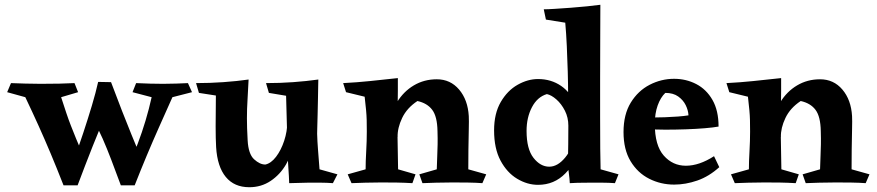

<svg xmlns="http://www.w3.org/2000/svg" viewBox="-20 -767 3673 804"><path d="M292 -419 307 -381 236 -360Q248 -323 257.5 -294.5Q267 -266 277 -240.5Q287 -215 299 -185.5Q311 -156 329 -117Q329 -107 319 -86.5Q309 -66 295 -44Q281 -22 267.5 -6.5Q254 9 246 9Q217 -65 192 -124.5Q167 -184 141.5 -240.5Q116 -297 86 -360L10 -381L26 -419Q56 -418 86 -417Q116 -416 150 -416Q238 -416 292 -419ZM391 -424 445 -423 436 -317Q401 -238 368 -154.5Q335 -71 305 9H246Q267 -38 288 -94.5Q309 -151 328.5 -210Q348 -269 364.5 -324Q381 -379 391 -424ZM445 -423Q471 -354 491 -302.5Q511 -251 530.5 -203.5Q550 -156 574 -98Q574 -88 564 -70Q554 -52 539 -34Q524 -16 509.5 -3.5Q495 9 486 9Q463 -53 445.5 -99Q428 -145 410 -186Q392 -227 366 -275ZM767 -419 784 -381 702 -360Q672 -293 645.5 -233.5Q619 -174 594.5 -115.5Q570 -57 544 9H486Q521 -71 557 -166Q593 -261 615 -360L535 -381L550 -419Q612 -416 663 -416Q697 -416 718.5 -417Q740 -418 767 -419Z M1024 17Q961 17 925.5 -26Q890 -69 885 -151Q883 -186 883 -237.5Q883 -289 884 -367L813 -378L801 -419Q859 -419 915.5 -423Q972 -427 1021 -434Q1019 -388 1016.5 -349.5Q1014 -311 1014 -271.5Q1014 -232 1017 -180Q1020 -122 1044 -100Q1068 -78 1091 -78Q1115 -83 1136 -110.5Q1157 -138 1170 -177.5Q1183 -217 1183 -256L1209 -171Q1203 -122 1178 -79Q1153 -36 1113.5 -9.5Q1074 17 1024 17ZM1191 0Q1190 -30 1187.5 -64Q1185 -98 1184 -145L1178 -366L1106 -378L1094 -419Q1153 -419 1208 -423Q1263 -427 1313 -434Q1313 -434 1312.5 -411Q1312 -388 1311.5 -354Q1311 -320 1310 -286.5Q1309 -253 1308.5 -230Q1308 -207 1308 -207Q1309 -173 1311.5 -142.5Q1314 -112 1318 -58L1393 -37L1374 0Q1348 -2 1325.5 -2Q1303 -2 1268 -2Q1253 -2 1229 -1Q1205 0 1191 0Z M1809 -435Q1866 -435 1902.5 -392Q1939 -349 1943 -281Q1944 -263 1943 -224.5Q1942 -186 1941.5 -141Q1941 -96 1941 -58L2016 -37L2000 0Q1974 -2 1941 -2.5Q1908 -3 1876 -3Q1837 -3 1806 -2Q1775 -1 1749 0L1736 -37L1809 -58Q1810 -92 1811 -115.5Q1812 -139 1812.5 -162.5Q1813 -186 1812 -218Q1811 -279 1790 -307Q1769 -335 1728 -344Q1684 -315 1664 -273Q1644 -231 1645 -193L1608 -237Q1615 -294 1642.5 -339Q1670 -384 1713 -409.5Q1756 -435 1809 -435ZM1646 -440Q1646 -407 1646 -386.5Q1646 -366 1645.5 -345.5Q1645 -325 1643 -291L1647 -58L1720 -37L1707 0Q1673 -2 1643 -2.5Q1613 -3 1577 -3Q1538 -3 1509.5 -2Q1481 -1 1452 0L1436 -37L1511 -58Q1511 -90 1513.5 -133.5Q1516 -177 1516 -216Q1516 -245 1515.5 -264.5Q1515 -284 1513 -305.5Q1511 -327 1507 -362L1429 -381L1417 -419Q1476 -422 1528.5 -427.5Q1581 -433 1646 -440Z M2494 -747Q2494 -683 2493.5 -607Q2493 -531 2493 -434Q2493 -353 2493 -277.5Q2493 -202 2493.5 -144.5Q2494 -87 2495 -58L2570 -37L2555 0Q2529 -2 2504 -2Q2479 -2 2443 -2Q2416 -2 2398 -1.5Q2380 -1 2366 0Q2365 -20 2362.5 -37.5Q2360 -55 2358 -74Q2359 -119 2359.5 -164Q2360 -209 2360 -251Q2360 -280 2360 -308Q2360 -336 2359 -366Q2359 -412 2357.5 -466Q2356 -520 2353.5 -574Q2351 -628 2347 -672L2266 -685L2257 -728Q2274 -728 2304 -730Q2334 -732 2369.5 -734.5Q2405 -737 2438 -740.5Q2471 -744 2494 -747ZM2233 -436Q2288 -436 2330 -407Q2372 -378 2391 -325L2360 -240Q2360 -275 2345.5 -303.5Q2331 -332 2310 -350.5Q2289 -369 2270 -373Q2230 -361 2207.5 -318Q2185 -275 2185 -219Q2185 -143 2214 -106Q2243 -69 2280 -69Q2315 -69 2346.5 -107Q2378 -145 2390 -207L2421 -162Q2394 -89 2347.5 -41Q2301 7 2233 7Q2188 7 2145.5 -18.5Q2103 -44 2076 -94.5Q2049 -145 2049 -221Q2049 -292 2077 -340Q2105 -388 2147.5 -412Q2190 -436 2233 -436Z M2803 -437Q2853 -437 2895.5 -415Q2938 -393 2963.5 -348.5Q2989 -304 2989 -237Q2967 -233 2931 -230Q2895 -227 2852 -225.5Q2809 -224 2766 -224Q2734 -224 2711 -225Q2688 -226 2680 -227V-275Q2691 -275 2713.5 -275Q2736 -275 2764 -276Q2792 -277 2818.5 -279Q2845 -281 2863 -284Q2862 -305 2851.5 -326.5Q2841 -348 2820 -363Q2799 -378 2766 -378Q2746 -359 2734 -325.5Q2722 -292 2722 -248Q2722 -158 2759.5 -115.5Q2797 -73 2852 -73Q2908 -73 2970 -113L2992 -67Q2949 -28 2900 -11Q2851 6 2803 6Q2747 6 2698.5 -18.5Q2650 -43 2620.5 -92Q2591 -141 2591 -214Q2591 -288 2621.5 -337.5Q2652 -387 2700.5 -412Q2749 -437 2803 -437Z M3414 -435Q3471 -435 3507.5 -392Q3544 -349 3548 -281Q3549 -263 3548 -224.5Q3547 -186 3546.5 -141Q3546 -96 3546 -58L3621 -37L3605 0Q3579 -2 3546 -2.5Q3513 -3 3481 -3Q3442 -3 3411 -2Q3380 -1 3354 0L3341 -37L3414 -58Q3415 -92 3416 -115.5Q3417 -139 3417.5 -162.5Q3418 -186 3417 -218Q3416 -279 3395 -307Q3374 -335 3333 -344Q3289 -315 3269 -273Q3249 -231 3250 -193L3213 -237Q3220 -294 3247.5 -339Q3275 -384 3318 -409.5Q3361 -435 3414 -435ZM3251 -440Q3251 -407 3251 -386.5Q3251 -366 3250.5 -345.5Q3250 -325 3248 -291L3252 -58L3325 -37L3312 0Q3278 -2 3248 -2.5Q3218 -3 3182 -3Q3143 -3 3114.5 -2Q3086 -1 3057 0L3041 -37L3116 -58Q3116 -90 3118.5 -133.5Q3121 -177 3121 -216Q3121 -245 3120.5 -264.5Q3120 -284 3118 -305.5Q3116 -327 3112 -362L3034 -381L3022 -419Q3081 -422 3133.5 -427.5Q3186 -433 3251 -440Z"/></svg>

Font: Alkalami
Style: Regular
Weight: 400
Designer: Becca Hirsbrunner Spalinger
Foundry: SIL International
Version: Version 2.000